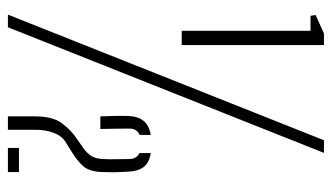

<svg xmlns="http://www.w3.org/2000/svg" viewBox="-197 -643 840 486"><g transform="rotate(90 223.0 -400.0)"><path d="M58 -440V-766H20L18 -779L65 -800H94V-440ZM17 0 335 -800H367L49 0ZM274.5 0Q274.5 -14 274.5 -21.2Q274.5 -28.5 274.5 -37.8Q274.5 -47 274.5 -67Q274.5 -113.5 292 -136.8Q309.5 -160 330.5 -174L353.5 -190Q368 -200 375 -211.5Q382 -223 382.5 -241Q383.5 -255.5 383 -273.2Q382.5 -291 382.5 -308Q382.5 -325.5 367.5 -333V-361.5Q391.5 -358 402.5 -344Q413.5 -330 414.5 -304Q415 -291.5 415.5 -284.2Q416 -277 416 -268Q416 -259 415.5 -241Q415 -206.5 400.5 -190.5Q386 -174.5 363.5 -161L339.5 -146Q324 -136.5 316.2 -116Q308.5 -95.5 308.5 -69V0ZM354.5 0V-28H415.5V0ZM274.5 -234Q274 -258 273.5 -269Q273 -280 273.5 -304Q274.5 -329 285.8 -343.2Q297 -357.5 321.5 -361.5V-333.5Q305.5 -326.5 305.5 -308Q305.5 -288.5 305.8 -270.2Q306 -252 306.5 -234Z"/></g></svg>

Font: Big Shoulders Stencil Text Thin Thin
Style: Regular
Weight: 250
Version: Version 2.001